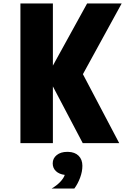

<svg xmlns="http://www.w3.org/2000/svg" viewBox="-20 -820 740 1100"><path d="M454 0 283 -325V0H97V-800H283V-444L479 -800H677L455 -395L663 0ZM276 260Q305 243 325 222Q345 201 351 182Q319 178 300.5 160.5Q282 143 282 116Q282 87 305 68.5Q328 50 365 50Q366 50 367 50Q369 50 370 50Q409 51 430.5 72.5Q452 94 452 130Q452 163 439 198Q426 233 406 260Z"/></svg>

Font: Martian Mono ExtraBold
Style: Regular
Weight: 800
Monospace: yes
Designer: Roman Shamin
Foundry: Evil Martians
Version: Version 1.000; ttfautohint (v1.8.4.7-5d5b)